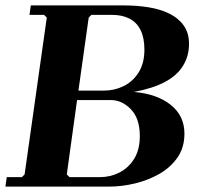

<svg xmlns="http://www.w3.org/2000/svg" viewBox="-23 -690 738 710"><path d="M472 -350Q557 -343 608 -302.5Q659 -262 659 -196Q659 -144 633 -107Q607 -70 565.5 -46.5Q524 -23 475.5 -11.5Q427 0 382 0H-3L2 -35H58L68 -45L150 -625L140 -635H86L91 -670H436Q483 -670 526.5 -663Q570 -656 603.5 -639.5Q637 -623 656.5 -595.5Q676 -568 676 -528Q676 -483 654 -447Q632 -411 587 -387Q542 -363 472 -350ZM315 -635 305 -625 267 -355H362Q400 -355 434 -371.5Q468 -388 489.5 -422Q511 -456 511 -506Q511 -550 497 -578.5Q483 -607 456 -621Q429 -635 391 -635ZM347 -35Q385 -35 418.5 -52Q452 -69 473 -102.5Q494 -136 494 -187Q494 -252 461 -286Q428 -320 387 -320H262L224 -45L234 -35Z"/></svg>

Font: Brygada 1918
Style: Bold Italic
Weight: 700
Italic angle: -8°
Designer: Mateusz Machalski | Borys Kosmynka | Przemek Hoffer
Foundry: NIEPODLEGLA 2018
Version: Version 3.006